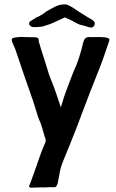

<svg xmlns="http://www.w3.org/2000/svg" viewBox="-20 -861 536 884"><path d="M114 -3Q114 -6 115.5 -8.5Q117 -11 118 -14L129 -44Q152 -109 153 -111Q155 -119 172 -165L180 -185Q182 -190 186 -198.5Q190 -207 190.5 -212.5Q191 -218 189 -223Q187 -226 180 -252Q178 -258 172 -278.5Q166 -299 160 -310Q154 -325 144 -359Q137 -382 131 -400Q115 -444 91.5 -513Q68 -582 54 -624Q49 -640 41 -656Q34 -672 34 -677Q34 -684 41.5 -686.5Q49 -689 64 -690Q68 -691 80 -691Q95 -691 104 -690Q137 -690 145 -689Q153 -688 155.5 -685Q158 -682 158 -677Q158 -672 159 -668Q169 -633 185 -585L192 -562Q207 -511 216 -491Q229 -461 244 -415Q260 -367 260 -367L268 -392Q274 -414 282 -435L293 -465L303 -491Q303 -491 313 -517Q321 -539 325 -546Q333 -562 344.5 -597.5Q356 -633 362 -661Q367 -681 374.5 -686Q382 -691 390 -690.5Q398 -690 400 -690Q403 -690 425 -690.5Q447 -691 463 -689Q484 -686 484 -679Q484 -678 482 -670Q480 -665 477.5 -657.5Q475 -650 472 -641Q448 -570 441 -554Q423 -510 397.5 -444Q372 -378 354 -330Q342 -295 300 -191Q264 -105 261 -92Q257 -80 252.5 -53.5Q248 -27 246 -19Q241 2 230 1H203Q197 2 163 2L126 3Q114 3 114 -3ZM373 -741 346 -748Q329 -755 311 -766L279 -781L233 -760Q214 -750 176 -739Q156 -736 138 -736Q127 -736 120.5 -741Q114 -746 114 -752Q114 -760 121 -764L148 -781Q151 -782 161.5 -787Q172 -792 196 -810Q236 -833 248 -836Q257 -840 266 -840Q270 -841 277 -841Q285 -841 291.5 -838.5Q298 -836 304 -832.5Q310 -829 315 -826Q344 -806 361 -796L382 -783Q383 -782 401.5 -771.5Q420 -761 416 -749Q412 -734 400 -734Q392 -734 373 -741Z"/></svg>

Font: Barriecito
Style: Regular
Weight: 400
Designer: Pablo Cosgaya & Sergio Jiménez
Foundry: Pablo Cosgaya & Sergio Jiménez
Version: Version 1.001